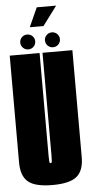

<svg xmlns="http://www.w3.org/2000/svg" viewBox="-61 -945 460 983"><g transform="rotate(-5 169.0 -453.0)"><path d="M168.5 4Q80 4 43.8 -26Q7.5 -56 7.5 -125.5V-675H161V-146.5Q161 -126.5 162 -117.5Q163 -108.5 168.5 -108.5Q174 -108.5 175 -117.5Q176 -126.5 176 -146.5V-675H329.5V-125.5Q329.5 -56 293.2 -26Q257 4 168.5 4ZM105.5 -698.5Q89.5 -698.5 78.2 -709.8Q67 -721 67 -737Q67 -752.5 78.2 -763.8Q89.5 -775 105.5 -775Q121.5 -775 132.8 -763.8Q144 -752.5 144 -737Q144 -721 132.8 -709.8Q121.5 -698.5 105.5 -698.5ZM232.5 -698.5Q216.5 -698.5 205.2 -709.8Q194 -721 194 -737Q194 -752.5 205.2 -763.8Q216.5 -775 232.5 -775Q248.5 -775 259.8 -763.8Q271 -752.5 271 -737Q271 -721 259.8 -709.8Q248.5 -698.5 232.5 -698.5ZM122.5 -811 167 -909.5H266.5L193 -811Z"/></g></svg>

Font: Anybody UltraCondensed ExtraBold
Style: Regular
Weight: 800
Width: 1
Designer: Tyler Finck
Foundry: Etcetera Type Company
Version: Version 1.010; ttfautohint (v1.8.3) -l 8 -r 50 -G 200 -x 14 